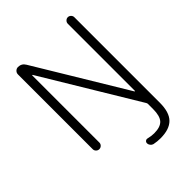

<svg xmlns="http://www.w3.org/2000/svg" viewBox="-267 -883 1216 1216"><g transform="rotate(-45 340.5 -275.0)"><path d="M534.2 -122.1Q535.2 -121.1 536.6 -121.6Q538.1 -122.1 538.1 -123V-724.6Q538.1 -736.3 546.9 -745.1Q555.7 -753.9 567.4 -753.9Q579.1 -753.9 587.9 -745.1Q596.7 -736.3 596.7 -724.6V41Q596.7 127 558.6 165.5Q520.5 204.1 440.4 204.1Q412.1 204.1 382.8 198.2Q372.1 195.3 364.7 186Q357.4 176.8 357.4 165Q357.4 155.3 365.2 149.4Q373 143.6 382.8 146.5Q410.2 153.3 434.6 153.3Q490.2 153.3 514.2 127.4Q538.1 101.6 538.1 39.1V-5.9Q538.1 -12.7 534.2 -18.6L151.4 -653.3Q150.4 -654.3 148.9 -653.8Q147.5 -653.3 147.5 -652.3V-50.8Q147.5 -39.1 138.7 -30.3Q129.9 -21.5 117.7 -21.5Q105.5 -21.5 96.7 -30.3Q87.9 -39.1 87.9 -50.8V-720.7Q87.9 -734.4 97.7 -744.1Q107.4 -753.9 121.1 -753.9Q153.3 -753.9 169.9 -725.6Z"/></g></svg>

Font: Gen Jyuu Gothic Light
Style: Regular
Weight: 200
Designer: [Source Han Sans]
Ryoko NISHIZUKA  (kana & ideographs); Paul D. Hunt (Latin, Greek & Cyrillic); Wenlong ZHANG  (bopomofo
Version: Version 1.002.20150607